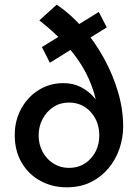

<svg xmlns="http://www.w3.org/2000/svg" viewBox="-20 -790 589 820"><path d="M265 10Q204 10 153.5 -17Q103 -44 73 -94.5Q43 -145 43 -213Q43 -276 71 -326.5Q99 -377 146 -406Q193 -435 251 -435Q293 -435 326.5 -417.5Q360 -400 384 -371.5Q408 -343 422 -309Q436 -275 440 -241L403 -254Q401 -329 382 -392Q363 -455 329.5 -509.5Q296 -564 250 -611.5Q204 -659 148 -703L222 -770Q282 -730 333.5 -671Q385 -612 423.5 -542Q462 -472 484 -397.5Q506 -323 506 -250Q506 -201 490 -154.5Q474 -108 443 -71Q412 -34 367.5 -12Q323 10 265 10ZM274 -73Q331 -73 367.5 -113Q404 -153 404 -212Q404 -271 367.5 -311.5Q331 -352 274 -352Q237 -352 208 -333Q179 -314 162 -282Q145 -250 145 -212Q145 -173 162 -141.5Q179 -110 208.5 -91.5Q238 -73 274 -73ZM436 -673 193 -522 159 -589 402 -739Z"/></svg>

Font: Reem Kufi
Style: Regular
Weight: 400
Designer: Khaled Hosny
Version: Version 1.6